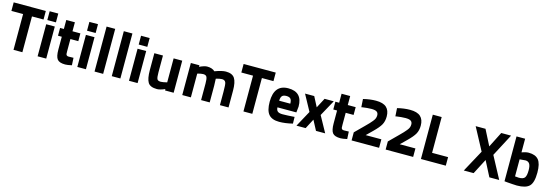

<svg xmlns="http://www.w3.org/2000/svg" viewBox="15 -1788 8252 2886"><g transform="rotate(15 4140.5 -344.5)"><path d="M-10 -557V-690H490V-557H310V0H172V-557Z M547 0V-499H681V0ZM547 -564V-701H681V-564Z M1079 -378H956V-189Q956 -159 957.5 -146.5Q959 -134 968.5 -125Q978 -116 998 -116L1074 -118L1080 -3Q1013 12 978 12Q888 12 855 -28.5Q822 -69 822 -178V-378H763V-499H822V-639H956V-499H1079Z M1165 0V-499H1299V0ZM1165 -564V-701H1299V-564Z M1433 0V-700H1567V0Z M1701 0V-700H1835V0Z M1969 0V-499H2103V0ZM1969 -564V-701H2103V-564Z M2530 -499H2664V0H2530V-21Q2452 12 2406 12Q2301 12 2265.5 -45Q2230 -102 2230 -238V-499H2364V-238Q2364 -162 2375.5 -135.5Q2387 -109 2434 -109Q2449 -109 2473 -113.5Q2497 -118 2514 -122L2530 -126Z M2932 0H2798V-499H2931V-475Q2964 -491 2999 -502Q3030 -511 3049 -511Q3130 -511 3171 -470Q3281 -511 3342 -511Q3441 -511 3479.5 -452.5Q3518 -394 3518 -261V0H3384V-206Q3384 -321 3374 -348Q3361 -386 3314 -386Q3296 -386 3273 -381Q3250 -376 3235 -372L3221 -367Q3225 -298 3225 -259V0H3091V-257Q3091 -330 3078 -358Q3065 -386 3021 -386Q3006 -386 2984 -382Q2962 -378 2947 -374L2932 -369Z M3568 -557V-690H4068V-557H3888V0H3750V-557Z M4329 -111Q4365 -111 4411.5 -113.5Q4458 -116 4486 -118L4514 -120L4516 -16Q4401 12 4308 12Q4195 12 4144 -48Q4093 -108 4093 -243Q4093 -511 4314 -511Q4532 -511 4532 -286L4522 -192H4228Q4229 -149 4252 -130Q4275 -111 4329 -111ZM4227 -295H4400Q4400 -348 4380.5 -370Q4361 -392 4314 -392Q4267 -392 4247.5 -369Q4228 -346 4227 -295Z M4575 -499H4718L4798 -345L4879 -499H5022L4885 -249L5022 0H4879L4798 -153L4718 0H4575L4711 -249Z M5363 -378H5240V-189Q5240 -159 5241.5 -146.5Q5243 -134 5252.5 -125Q5262 -116 5282 -116L5358 -118L5364 -3Q5297 12 5262 12Q5172 12 5139 -28.5Q5106 -69 5106 -178V-378H5047V-499H5106V-639H5240V-499H5363Z M5861 0H5433V-126L5570 -262Q5612 -304 5629.5 -322.5Q5647 -341 5670 -369Q5693 -397 5700.5 -418.5Q5708 -440 5708 -463Q5708 -501 5683 -518Q5658 -535 5600 -535Q5570 -535 5531 -531.5Q5492 -528 5468 -524L5445 -520L5437 -646Q5542 -672 5635 -672Q5746 -672 5798 -624.5Q5850 -577 5850 -483Q5850 -409 5820.5 -355.5Q5791 -302 5711 -224L5617 -132H5861Z M6391 0H5963V-126L6100 -262Q6142 -304 6159.5 -322.5Q6177 -341 6200 -369Q6223 -397 6230.5 -418.5Q6238 -440 6238 -463Q6238 -501 6213 -518Q6188 -535 6130 -535Q6100 -535 6061 -531.5Q6022 -528 5998 -524L5975 -520L5967 -646Q6072 -672 6165 -672Q6276 -672 6328 -624.5Q6380 -577 6380 -483Q6380 -409 6350.5 -355.5Q6321 -302 6241 -224L6147 -132H6391Z M6899 0H6512V-690H6650V-133H6899Z M7332 -690 7455 -449 7577 -690H7730L7547 -342L7730 0H7577L7455 -237L7332 0H7179L7365 -342L7179 -690Z M8054 -511Q8159 -511 8207.5 -453Q8256 -395 8256 -255Q8256 -99 8200 -43.5Q8144 12 8007 12Q7986 12 7937 8.5Q7888 5 7850 2L7812 -2V-700H7946V-488Q8010 -511 8054 -511ZM8007 -109Q8074 -109 8097 -140.5Q8120 -172 8120 -255Q8120 -327 8098.5 -357Q8077 -387 8036 -387L7946 -379V-114Q7992 -109 8007 -109Z"/></g></svg>

Font: TitilliumText22L Xb
Style: Bold
Weight: 400
Designer: Campivisivi
Foundry: Campivisivi
Version: 1.000